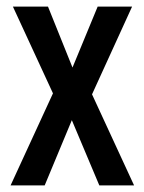

<svg xmlns="http://www.w3.org/2000/svg" viewBox="-20 -560 436 580"><path d="M140 -278 12 0H115L197 -197L280 0H385L258 -275L379 -540H275L199 -356L125 -540H19Z"/></svg>

Font: Noto Sans Bengali ExtraCondensed Medium
Style: Regular
Weight: 500
Width: 2
Designer: Joana Ranito - Universal Thirst; Jelle Bosma - Monotype Design Team
Foundry: Universal Thirst ehf.
Version: Version 3.000